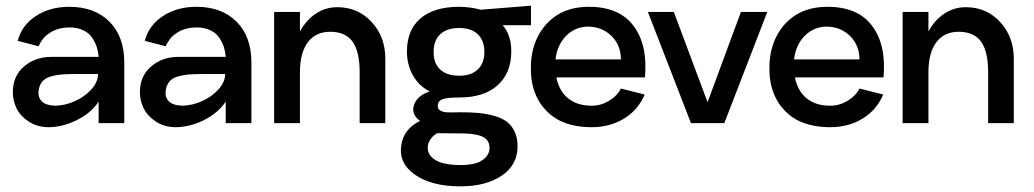

<svg xmlns="http://www.w3.org/2000/svg" viewBox="-20 -431 3618 672"><path d="M222.2 -407.2Q311 -407.2 363 -355.2Q415 -303.2 415 -211.9V0H325.2V-75.2Q296.9 -33.7 247.3 -9.8Q197.8 14.2 148.9 14.2Q109.4 13.7 80.1 -5.9Q50.8 -25.4 37.8 -52.2Q24.9 -79.1 24.9 -107.9Q24.9 -165.5 64.5 -198.7Q104 -231.9 159.2 -231.9H325.2Q324.2 -248.5 319.3 -264.4Q314.5 -280.3 303.7 -297.4Q293 -314.5 272.2 -324.7Q251.5 -335 223.1 -335Q205.6 -335 190.2 -331.3Q174.8 -327.6 164.1 -321.8Q153.3 -315.9 144.5 -309.1Q135.7 -302.2 130.6 -295.2Q125.5 -288.1 121.8 -282.2Q118.2 -276.4 116.7 -272.5L115.2 -269L42 -288.1Q56.2 -342.8 105.7 -375Q155.3 -407.2 222.2 -407.2ZM172.9 -61Q207.5 -61.5 242.4 -77.1Q277.3 -92.8 300.3 -118.7Q323.2 -144.5 323.2 -171.9H243.2Q212.9 -171.9 194.1 -170.2Q175.3 -168.5 156.7 -163.1Q138.2 -157.7 128.2 -145.8Q118.2 -133.8 115.2 -115.2Q111.8 -92.8 125 -77.6Q138.2 -62.5 172.9 -61Z M667 -407.2Q755.9 -407.2 807.9 -355.2Q859.9 -303.2 859.9 -211.9V0H770V-75.2Q741.7 -33.7 692.1 -9.8Q642.6 14.2 593.8 14.2Q554.2 13.7 524.9 -5.9Q495.6 -25.4 482.7 -52.2Q469.7 -79.1 469.7 -107.9Q469.7 -165.5 509.3 -198.7Q548.8 -231.9 604 -231.9H770Q769 -248.5 764.2 -264.4Q759.3 -280.3 748.5 -297.4Q737.8 -314.5 717 -324.7Q696.3 -335 668 -335Q650.4 -335 635 -331.3Q619.6 -327.6 608.9 -321.8Q598.1 -315.9 589.4 -309.1Q580.6 -302.2 575.4 -295.2Q570.3 -288.1 566.7 -282.2Q563 -276.4 561.5 -272.5L560.1 -269L486.8 -288.1Q501 -342.8 550.5 -375Q600.1 -407.2 667 -407.2ZM617.7 -61Q652.3 -61.5 687.3 -77.1Q722.2 -92.8 745.1 -118.7Q768.1 -144.5 768.1 -171.9H688Q657.7 -171.9 638.9 -170.2Q620.1 -168.5 601.6 -163.1Q583 -157.7 573 -145.8Q563 -133.8 560.1 -115.2Q556.6 -92.8 569.8 -77.6Q583 -62.5 617.7 -61Z M1160.6 -405.8Q1232.9 -405.8 1280.8 -354Q1328.6 -302.2 1328.6 -225.1V0H1238.8V-178.2Q1238.8 -251 1213.9 -285.4Q1189 -319.8 1135.7 -319.8Q1085 -319.8 1057.4 -283Q1029.8 -246.1 1029.8 -178.2V-168V0H939.5V-389.2H1029.8V-320.8Q1051.3 -360.4 1085.2 -383.1Q1119.1 -405.8 1160.6 -405.8Z M1838.4 -411.1V-342.8H1739.3Q1769.5 -308.6 1769.5 -251Q1769.5 -175.8 1721.9 -132.8Q1674.3 -89.8 1587.4 -89.8Q1545.4 -89.8 1528.8 -83.7Q1512.2 -77.6 1512.2 -60.1Q1512.2 -54.2 1514.6 -50Q1517.1 -45.9 1522.2 -43.5Q1527.3 -41 1532.5 -39.6Q1537.6 -38.1 1546.1 -37.8Q1554.7 -37.6 1560.5 -37.6Q1566.4 -37.6 1576.4 -37.8Q1586.4 -38.1 1591.3 -38.1Q1628.9 -38.1 1657 -35.4Q1685.1 -32.7 1711.7 -24.9Q1738.3 -17.1 1754.9 -4.2Q1771.5 8.8 1781.5 30.3Q1791.5 51.8 1791.5 81.1Q1791.5 146 1736.3 183.6Q1681.2 221.2 1591.3 221.2Q1491.2 221.2 1433.1 180.9Q1375 140.6 1384.3 78.1Q1392.6 20 1450.2 -7.8Q1417.5 -31.2 1429.4 -64.5Q1441.4 -97.7 1484.4 -110.8Q1446.8 -129.4 1425.5 -166.7Q1404.3 -204.1 1404.3 -251Q1404.3 -326.2 1451.9 -366.7Q1499.5 -407.2 1587.4 -407.2Q1624 -407.2 1662.6 -397ZM1587.4 -166Q1629.4 -166 1652.3 -188Q1675.3 -210 1675.3 -249Q1675.3 -289.1 1652.3 -311Q1629.4 -333 1587.4 -333Q1544.4 -333 1521 -311.3Q1497.6 -289.6 1497.6 -249Q1497.6 -209 1521 -187.5Q1544.4 -166 1587.4 -166ZM1603.5 36.1 1509.3 35.2Q1478 56.2 1477.1 84.5Q1476.1 112.8 1505.4 129.9Q1528.3 143.6 1573.5 146.2Q1618.7 148.9 1649.4 139.2Q1669.9 131.8 1681.6 117.9Q1693.4 104 1693.4 86.9Q1693.4 60.5 1671.6 48.8Q1649.9 37.1 1603.5 36.1Z M1927.2 -160.2Q1937 -111.8 1968.8 -86.4Q2000.5 -61 2051.3 -61Q2082.5 -61 2111.1 -77.9Q2139.6 -94.7 2153.3 -121.1L2236.3 -100.1Q2213.4 -45.9 2164.1 -15.9Q2114.7 14.2 2050.3 14.2Q1995.1 14.2 1951.7 -3.2Q1908.2 -20.5 1877.4 -60.5Q1846.7 -100.6 1839.4 -160.2Q1829.6 -269.5 1885.3 -338.4Q1940.9 -407.2 2041.5 -407.2Q2147.5 -407.2 2197.5 -340.3Q2247.6 -273.4 2237.3 -160.2ZM2039.6 -337.9Q1994.1 -337.9 1962.2 -306.2Q1930.2 -274.4 1924.3 -223.1H2153.3Q2152.8 -272.9 2120.4 -304.9Q2087.9 -336.9 2039.6 -337.9Z M2573.2 -389.2H2665.5L2515.1 0H2398.4L2247.6 -389.2H2338.4L2456.5 -73.2Z M2762.2 -160.2Q2772 -111.8 2803.7 -86.4Q2835.4 -61 2886.2 -61Q2917.5 -61 2946 -77.9Q2974.6 -94.7 2988.3 -121.1L3071.3 -100.1Q3048.3 -45.9 2999 -15.9Q2949.7 14.2 2885.3 14.2Q2830.1 14.2 2786.6 -3.2Q2743.2 -20.5 2712.4 -60.5Q2681.6 -100.6 2674.3 -160.2Q2664.6 -269.5 2720.2 -338.4Q2775.9 -407.2 2876.5 -407.2Q2982.4 -407.2 3032.5 -340.3Q3082.5 -273.4 3072.3 -160.2ZM2874.5 -337.9Q2829.1 -337.9 2797.1 -306.2Q2765.1 -274.4 2759.3 -223.1H2988.3Q2987.8 -272.9 2955.3 -304.9Q2922.9 -336.9 2874.5 -337.9Z M3360.4 -405.8Q3432.6 -405.8 3480.5 -354Q3528.3 -302.2 3528.3 -225.1V0H3438.5V-178.2Q3438.5 -251 3413.6 -285.4Q3388.7 -319.8 3335.4 -319.8Q3284.7 -319.8 3257.1 -283Q3229.5 -246.1 3229.5 -178.2V-168V0H3139.2V-389.2H3229.5V-320.8Q3251 -360.4 3284.9 -383.1Q3318.8 -405.8 3360.4 -405.8Z"/></svg>

Font: Neutral Grotesk
Style: Regular
Weight: 400
Designer: Nawras Khrais
Foundry: Nawras Khrais
Version: Version 1.000;PS 001.000;hotconv 1.0.88;makeotf.lib2.5.64775